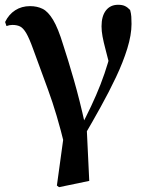

<svg xmlns="http://www.w3.org/2000/svg" viewBox="-20 -572 622 808"><path d="M219.4 208.9 253.7 -41 252.8 44.3Q219.8 -92.4 181.8 -195.4Q143.8 -298.3 119.5 -365.4Q103 -411 90.5 -432.4Q78 -453.7 64.9 -460.4Q51.8 -467.1 32.1 -467.1Q19.4 -467.1 7.3 -462.3L1.5 -479.4Q16.9 -511.4 44 -528.8Q71.2 -546.2 106.3 -546.2Q136.3 -546.2 159.3 -534.8Q182.3 -523.5 203.4 -488.5Q224.6 -453.4 245.8 -383.5Q265.8 -323 290.8 -236.2Q315.8 -149.4 337.6 -49.8L344.3 -47.4L355.6 189.3L228.4 215.7ZM334.2 0.1 313.8 -26.4Q341.4 -78.4 363.4 -125Q385.4 -171.6 403 -216.7Q420.5 -261.7 434.5 -308.6Q448.4 -355.5 459 -407.8L451.5 -257.3Q435.3 -322.3 425.3 -359.4Q415.4 -396.5 411.4 -419Q407.3 -441.4 407.3 -461.3Q407.3 -504.2 425.8 -528.1Q444.4 -551.9 477 -551.9Q494.5 -551.9 505.6 -546.7Q516.7 -541.5 527.6 -530Q531.8 -514.9 532.6 -501.9Q533.5 -489 533.5 -471.2Q533.5 -425.4 515.7 -367.7Q497.9 -310.1 468.2 -247.3Q438.5 -184.6 403.2 -121.1Q368 -57.5 334.2 0.1Z"/></svg>

Font: Noto Serif SC
Style: Regular
Weight: 200
Designer: Ryoko NISHIZUKA 西塚涼子 (kana & ideographs); Frank Grießhammer (Latin, Greek & Cyrillic); Wenlong ZHANG 张文龙 (bopomofo); San
Foundry: Adobe
Version: Version 2.001;hotconv 1.1.0;makeotfexe 2.6.0